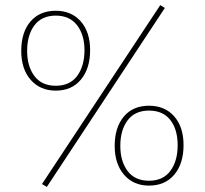

<svg xmlns="http://www.w3.org/2000/svg" viewBox="-20 -715 800 750"><path d="M450 -145Q450 -85 478.5 -47Q507 -9 562 -9Q617 -9 645.5 -47.5Q674 -86 674 -148Q674 -209 645.5 -246Q617 -283 562 -283Q507 -283 478.5 -245Q450 -207 450 -145ZM562 -302Q624 -302 660.5 -260.5Q697 -219 697 -148Q697 -76 661 -33Q625 10 562 10Q501 10 464.5 -32.5Q428 -75 428 -145Q428 -217 463.5 -259.5Q499 -302 562 -302ZM198 -654Q143 -654 114.5 -616Q86 -578 86 -516Q86 -456 114.5 -418Q143 -380 198 -380Q253 -380 281.5 -418.5Q310 -457 310 -519Q310 -579 281 -616.5Q252 -654 198 -654ZM198 -673Q259 -673 295.5 -631.5Q332 -590 332 -519Q332 -447 296 -404Q260 -361 198 -361Q137 -361 100 -403Q63 -445 63 -516Q63 -589 99 -631Q135 -673 198 -673ZM624 -684 163 15 144 4 606 -695Z"/></svg>

Font: FiraSans
Style: Regular
Weight: 150
Designer: Carrois Corporate & Edenspiekermann AG
Foundry: Carrois Corporate GbR & Edenspiekermann AG
Version: Version 3.106;PS 003.106;hotconv 1.0.70;makeotf.lib2.5.58329